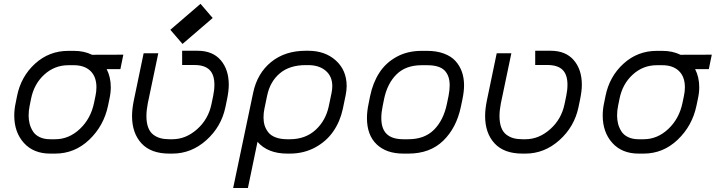

<svg xmlns="http://www.w3.org/2000/svg" viewBox="-20 -771 3649 979"><path d="M544.9 -325.7Q544.9 -298.3 538.1 -267.1L530.8 -231.9Q509.3 -129.4 435.1 -58.6Q360.8 12.2 261.2 12.2H235.8Q150.9 12.2 101.8 -42.2Q52.7 -96.7 52.7 -182.1Q52.7 -213.9 60.1 -247.1L66.9 -281.2Q86.9 -380.9 158.7 -446.3Q230.5 -511.7 328.6 -511.7H356.4Q409.2 -511.7 449.2 -491.7L608.9 -492.2L593.8 -418.5H523.9Q544.9 -377.9 544.9 -325.7ZM356.4 -438.5H328.6Q258.3 -438.5 205.8 -390.6Q153.3 -342.8 138.2 -266.6L131.3 -232.4Q126 -208 126 -182.1Q126 -159.7 131.1 -139.9Q136.2 -120.1 147.7 -101.6Q159.2 -83 181.9 -72Q204.6 -61 235.8 -61H261.2Q331.5 -61 387.2 -113.5Q442.9 -166 459.5 -246.6L466.8 -281.7Q471.7 -304.2 471.7 -325.7Q471.7 -379.9 441.2 -409.2Q410.6 -438.5 356.4 -438.5Z M908.7 -512.2H987.8Q1064 -512.2 1105.2 -464.4Q1146.5 -416.5 1146.5 -338.9Q1146.5 -308.6 1138.2 -267.1L1129.4 -224.6Q1108.4 -124.5 1032 -56.2Q955.6 12.2 858.9 12.2H843.8Q749.5 12.2 701.4 -40Q653.3 -92.3 653.3 -179.2Q653.3 -214.8 662.1 -257.8L712.4 -499.5H787.1L733.4 -243.2Q726.6 -208 726.6 -179.2Q726.6 -145 735.6 -121.1Q744.6 -97.2 761.5 -84.5Q778.3 -71.8 798.1 -66.4Q817.9 -61 843.8 -61H858.9Q927.2 -61 984.6 -111.8Q1042 -162.6 1058.1 -239.3L1066.9 -281.7Q1073.2 -311.5 1073.2 -338.9Q1073.2 -390.1 1048.3 -414.8Q1023.4 -439.5 971.2 -439.5H908.7ZM910.6 -546.9 848.6 -619.1 1002.4 -751.5 1064.5 -679.2Z M1656.7 -230.5 1670.9 -298.8Q1674.3 -315.4 1674.3 -332Q1674.3 -381.8 1640.6 -410.4Q1606.9 -439 1551.3 -439H1539.1Q1456.5 -439 1407 -397.2Q1357.4 -355.5 1342.3 -284.2L1328.1 -215.8Q1323.7 -195.8 1323.7 -171.9Q1323.7 -149.9 1329.3 -131.6Q1335 -113.3 1347.7 -96.7Q1360.4 -80.1 1385.3 -70.6Q1410.2 -61 1445.3 -61H1457.5Q1537.1 -61 1589.1 -108.6Q1641.1 -156.2 1656.7 -230.5ZM1457.5 12.2H1445.3Q1345.2 12.2 1293 -47.9L1244.1 187.5H1168.9L1271 -298.8Q1292 -397.5 1362.5 -454.8Q1433.1 -512.2 1539.1 -512.2H1551.3Q1637.7 -512.2 1692.6 -462.4Q1747.6 -412.6 1747.6 -332Q1747.6 -310.1 1742.2 -284.2L1728 -215.8Q1714.4 -151.9 1679.4 -101.1Q1644.5 -50.3 1586.7 -19Q1528.8 12.2 1457.5 12.2Z M2157.7 -438.5H2129.9Q2049.3 -438.5 2002.2 -392.1Q1955.1 -345.7 1938.5 -266.6L1930.7 -227.5Q1924.3 -197.3 1924.3 -168.9Q1924.3 -114.7 1951.7 -87.9Q1979 -61 2037.1 -61H2062Q2145 -61 2193.4 -109.9Q2241.7 -158.7 2258.8 -241.7L2267.1 -281.7Q2272.9 -311.5 2272.9 -335.9Q2272.9 -385.3 2246.6 -411.9Q2220.2 -438.5 2157.7 -438.5ZM2346.2 -335.9Q2346.2 -305.2 2338.4 -267.1L2330.1 -227.1Q2307.6 -119.1 2240 -53.5Q2172.4 12.2 2062 12.2H2037.1Q1949.7 12.2 1900.4 -35.2Q1851.1 -82.5 1851.1 -168.9Q1851.1 -203.1 1859.4 -242.2L1867.2 -281.2Q1881.3 -349.1 1914.1 -399.9Q1946.8 -450.7 2002.2 -481.2Q2057.6 -511.7 2129.9 -511.7H2157.7Q2206.1 -511.7 2243.2 -498Q2280.3 -484.4 2302.2 -460.2Q2324.2 -436 2335.2 -404.8Q2346.2 -373.5 2346.2 -335.9Z M2709 -512.2H2788.1Q2864.3 -512.2 2905.5 -464.4Q2946.8 -416.5 2946.8 -338.9Q2946.8 -308.6 2938.5 -267.1L2929.7 -224.6Q2908.7 -124.5 2832.3 -56.2Q2755.9 12.2 2659.2 12.2H2644Q2549.8 12.2 2501.7 -40Q2453.6 -92.3 2453.6 -179.2Q2453.6 -214.8 2462.4 -257.8L2512.7 -499.5H2587.4L2533.7 -243.2Q2526.9 -208 2526.9 -179.2Q2526.9 -145 2535.9 -121.1Q2544.9 -97.2 2561.8 -84.5Q2578.6 -71.8 2598.4 -66.4Q2618.2 -61 2644 -61H2659.2Q2727.5 -61 2784.9 -111.8Q2842.3 -162.6 2858.4 -239.3L2867.2 -281.7Q2873.5 -311.5 2873.5 -338.9Q2873.5 -390.1 2848.6 -414.8Q2823.7 -439.5 2771.5 -439.5H2709Z M3545.4 -325.7Q3545.4 -298.3 3538.6 -267.1L3531.2 -231.9Q3509.8 -129.4 3435.5 -58.6Q3361.3 12.2 3261.7 12.2H3236.3Q3151.4 12.2 3102.3 -42.2Q3053.2 -96.7 3053.2 -182.1Q3053.2 -213.9 3060.5 -247.1L3067.4 -281.2Q3087.4 -380.9 3159.2 -446.3Q3231 -511.7 3329.1 -511.7H3356.9Q3409.7 -511.7 3449.7 -491.7L3609.4 -492.2L3594.2 -418.5H3524.4Q3545.4 -377.9 3545.4 -325.7ZM3356.9 -438.5H3329.1Q3258.8 -438.5 3206.3 -390.6Q3153.8 -342.8 3138.7 -266.6L3131.8 -232.4Q3126.5 -208 3126.5 -182.1Q3126.5 -159.7 3131.6 -139.9Q3136.7 -120.1 3148.2 -101.6Q3159.7 -83 3182.4 -72Q3205.1 -61 3236.3 -61H3261.7Q3332 -61 3387.7 -113.5Q3443.4 -166 3460 -246.6L3467.3 -281.7Q3472.2 -304.2 3472.2 -325.7Q3472.2 -379.9 3441.7 -409.2Q3411.1 -438.5 3356.9 -438.5Z"/></svg>

Font: Anka/Coder
Style: Italic
Weight: 400
Italic angle: -12°
Monospace: yes
Version: Version 001.100